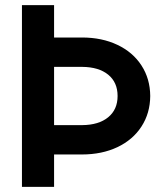

<svg xmlns="http://www.w3.org/2000/svg" viewBox="-20 -727 644 747"><path d="M65.4 -707H190.4V-581.1H298.8Q376.5 -581.1 436.8 -552.5Q497.1 -523.9 530.5 -472.2Q564 -420.4 564.5 -353.5Q564 -286.6 530.5 -234.9Q497.1 -183.1 436.8 -154.5Q376.5 -126 298.8 -126H190.4V0H65.4ZM299.8 -240.2Q364.3 -240.7 400.9 -270.8Q437.5 -300.8 437.5 -353.5Q437.5 -406.7 400.9 -436.5Q364.3 -466.3 299.8 -466.8H190.4V-240.2Z"/></svg>

Font: Wanted Sans SemiBold
Style: Regular
Weight: 600
Designer: Original Design by Kil Hyung-jin and Kang Hanbin, Wanted Lab, Inc; Hangeul from Source Han Sans by Jang Soo-young and Ka
Foundry: Wanted Lab, Inc.
Version: Version 1.003